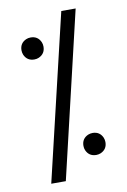

<svg xmlns="http://www.w3.org/2000/svg" viewBox="-83 -757 546 823"><g transform="rotate(-10 190.0 -345.0)"><path d="M45.9 -569.3Q45.9 -600.6 74.2 -613.3Q83 -617.2 93.8 -617.2Q125 -617.2 137.7 -588.9Q141.6 -580.1 141.6 -569.3Q141.6 -538.1 113.3 -525.4Q104.5 -521.5 93.8 -521.5Q62.5 -521.5 49.8 -549.8Q45.9 -559.6 45.9 -569.3ZM72.3 15.6 243.2 -706.1H305.7L135.7 15.6ZM236.3 -120.1Q236.3 -151.4 264.6 -164.1Q274.4 -168 284.2 -168Q315.4 -168 328.1 -139.6Q332 -129.9 332 -120.1Q332 -88.9 303.7 -76.2Q293.9 -72.3 284.2 -72.3Q252.9 -72.3 240.2 -100.6Q236.3 -109.4 236.3 -120.1Z"/></g></svg>

Font: Post No Bills Colombo Medium
Style: Regular
Weight: 500
Designer: Kosala Senevirathne, Siva Puranthara, Lasantha Premarathna, Tharique Azeez
Foundry: Mooniak
Version: Version 1.220 ; ttfautohint (v1.6)